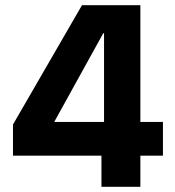

<svg xmlns="http://www.w3.org/2000/svg" viewBox="-20 -720 676 740"><path d="M371 0V-120H30V-240L296 -700H521V-250H608V-120H521V0ZM189 -250H381V-592H378Z"/></svg>

Font: DM Sans 36pt Black
Style: Regular
Weight: 900
Designer: Colophon Foundry, Jonny Pinhorn
Foundry: Colophon Foundry
Version: Version 4.004;gftools[0.9.30]